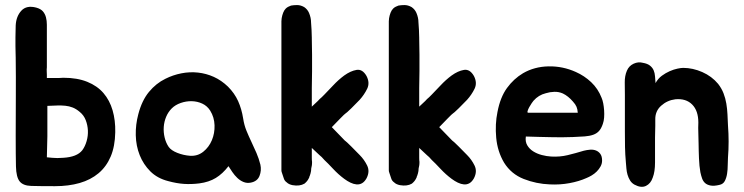

<svg xmlns="http://www.w3.org/2000/svg" viewBox="-20 -732 2937 758"><path d="M42 -632Q44 -668 64.5 -690Q85 -712 123 -702Q141 -697 149.5 -687Q158 -677 161.5 -663.5Q165 -650 165 -634.5Q165 -619 165 -604V-466Q164 -458 164.5 -450.5Q165 -443 165 -437V-424H190Q201 -424 211.5 -424Q222 -424 230 -425Q285 -425 324.5 -409Q364 -393 388.5 -364.5Q413 -336 424.5 -296.5Q436 -257 435 -210Q434 -154 417 -114Q400 -74 369 -48Q338 -22 294.5 -9.5Q251 3 197 3Q135 3 103 2Q71 1 57.5 -16Q44 -33 43 -75Q42 -117 42 -198Q42 -276 42.5 -352Q43 -428 42 -505Q42 -515 41.5 -526Q41 -537 41 -551Q41 -565 41 -584.5Q41 -604 42 -632ZM229 -109Q284 -112 305 -139Q316 -154 322 -175Q328 -196 327 -217Q326 -238 318.5 -257.5Q311 -277 295 -290Q281 -302 267 -307.5Q253 -313 238 -314.5Q223 -316 206 -315.5Q189 -315 167 -314V-194L165 -111Q175 -110 186 -109Q205 -107 229 -109Z M633 -421Q663 -436 696 -442.5Q729 -449 761.5 -445.5Q794 -442 824 -428.5Q854 -415 880 -390Q906 -364 920 -333Q934 -302 940 -264Q944 -238 953 -216Q962 -194 972.5 -172Q983 -150 992.5 -128Q1002 -106 1008 -82Q1013 -59 1004.5 -37.5Q996 -16 970 -11Q955 -8 941.5 -13.5Q928 -19 917 -29.5Q906 -40 897.5 -52.5Q889 -65 882 -76Q859 -46 832 -29.5Q805 -13 767 -8Q735 -4 706 -6Q677 -8 644 -17Q601 -28 573.5 -55.5Q546 -83 531.5 -119.5Q517 -156 516 -198Q515 -240 526 -281Q540 -335 568 -369Q596 -403 633 -421ZM658 -304Q644 -290 636 -271Q628 -252 626.5 -231Q625 -210 630 -189Q635 -168 646 -152Q656 -138 680 -128.5Q704 -119 730 -117Q760 -115 782.5 -133Q805 -151 816.5 -178.5Q828 -206 827 -237.5Q826 -269 810 -295Q798 -314 778.5 -323Q759 -332 737 -332.5Q715 -333 693.5 -325.5Q672 -318 658 -304Z M1290 -230Q1312 -207 1322.5 -196.5Q1333 -186 1337.5 -181Q1342 -176 1344 -175Q1346 -174 1351 -169Q1356 -164 1367 -153.5Q1378 -143 1400 -120Q1418 -102 1429.5 -78.5Q1441 -55 1427 -28Q1419 -14 1409 -8.5Q1399 -3 1387.5 -4Q1376 -5 1363.5 -11Q1351 -17 1339 -26Q1316 -43 1295 -65.5Q1274 -88 1261 -100Q1252 -109 1250 -112Q1248 -114 1246 -115.5Q1244 -117 1242 -119Q1235 -126 1227 -133Q1219 -140 1211 -148V-109Q1211 -98 1212 -93Q1212 -83 1211 -78Q1208 -67 1208 -57Q1207 -52 1206 -47.5Q1205 -43 1203 -38Q1202 -36 1201.5 -35Q1201 -34 1201 -32Q1200 -30 1199.5 -29Q1199 -28 1198 -26Q1193 -16 1182 -7Q1163 4 1135 -1Q1120 -4 1112 -12Q1103 -18 1100 -29Q1098 -34 1096.5 -39.5Q1095 -45 1093 -50Q1091 -55 1091 -59.5Q1091 -64 1091 -67V-636Q1091 -642 1091 -648Q1091 -654 1092 -660Q1093 -666 1094.5 -671.5Q1096 -677 1098 -682Q1102 -692 1108 -698Q1113 -703 1118.5 -705.5Q1124 -708 1129 -710Q1134 -711 1140.5 -711.5Q1147 -712 1153 -712Q1167 -712 1181 -704Q1194 -695 1200 -681Q1208 -662 1208 -644Q1209 -634 1210 -613.5Q1211 -593 1211 -583V-579Q1212 -546 1212 -516Q1212 -486 1212 -451Q1211 -416 1211 -384.5Q1211 -353 1211 -322V-311Q1219 -319 1227 -326Q1235 -333 1242 -341Q1246 -344 1250 -348L1261 -359Q1274 -372 1295 -394.5Q1316 -417 1339 -434Q1364 -452 1387.5 -456Q1411 -460 1427 -432Q1441 -405 1429.5 -381.5Q1418 -358 1400 -338Q1378 -315 1367 -304.5Q1356 -294 1351 -289.5Q1346 -285 1344 -284Q1342 -283 1337.5 -278.5Q1333 -274 1322.5 -263.5Q1312 -253 1290 -230Z M1714 -230Q1736 -207 1746.5 -196.5Q1757 -186 1761.5 -181Q1766 -176 1768 -175Q1770 -174 1775 -169Q1780 -164 1791 -153.5Q1802 -143 1824 -120Q1842 -102 1853.5 -78.5Q1865 -55 1851 -28Q1843 -14 1833 -8.5Q1823 -3 1811.5 -4Q1800 -5 1787.5 -11Q1775 -17 1763 -26Q1740 -43 1719 -65.5Q1698 -88 1685 -100Q1676 -109 1674 -112Q1672 -114 1670 -115.5Q1668 -117 1666 -119Q1659 -126 1651 -133Q1643 -140 1635 -148V-109Q1635 -98 1636 -93Q1636 -83 1635 -78Q1632 -67 1632 -57Q1631 -52 1630 -47.5Q1629 -43 1627 -38Q1626 -36 1625.5 -35Q1625 -34 1625 -32Q1624 -30 1623.5 -29Q1623 -28 1622 -26Q1617 -16 1606 -7Q1587 4 1559 -1Q1544 -4 1536 -12Q1527 -18 1524 -29Q1522 -34 1520.5 -39.5Q1519 -45 1517 -50Q1515 -55 1515 -59.5Q1515 -64 1515 -67V-636Q1515 -642 1515 -648Q1515 -654 1516 -660Q1517 -666 1518.5 -671.5Q1520 -677 1522 -682Q1526 -692 1532 -698Q1537 -703 1542.5 -705.5Q1548 -708 1553 -710Q1558 -711 1564.5 -711.5Q1571 -712 1577 -712Q1591 -712 1605 -704Q1618 -695 1624 -681Q1632 -662 1632 -644Q1633 -634 1634 -613.5Q1635 -593 1635 -583V-579Q1636 -546 1636 -516Q1636 -486 1636 -451Q1635 -416 1635 -384.5Q1635 -353 1635 -322V-311Q1643 -319 1651 -326Q1659 -333 1666 -341Q1670 -344 1674 -348L1685 -359Q1698 -372 1719 -394.5Q1740 -417 1763 -434Q1788 -452 1811.5 -456Q1835 -460 1851 -432Q1865 -405 1853.5 -381.5Q1842 -358 1824 -338Q1802 -315 1791 -304.5Q1780 -294 1775 -289.5Q1770 -285 1768 -284Q1766 -283 1761.5 -278.5Q1757 -274 1746.5 -263.5Q1736 -253 1714 -230Z M2285 -137Q2297 -140 2309.5 -141Q2322 -142 2332.5 -138Q2343 -134 2350 -124.5Q2357 -115 2357 -98Q2357 -86 2351 -75Q2345 -64 2336 -55Q2327 -46 2316 -39.5Q2305 -33 2295 -29Q2266 -16 2228.5 -9Q2191 -2 2151 -4Q2097 -6 2047.5 -25.5Q1998 -45 1970 -90Q1944 -134 1939 -188Q1934 -242 1944 -290Q1955 -348 1981.5 -384.5Q2008 -421 2045 -443Q2090 -469 2146 -470Q2202 -471 2253 -448Q2287 -433 2314 -407.5Q2341 -382 2355 -346Q2359 -337 2361.5 -324Q2364 -311 2365 -296.5Q2366 -282 2365 -268Q2364 -254 2360 -243Q2354 -225 2345 -215Q2336 -205 2322 -200Q2308 -195 2288.5 -193.5Q2269 -192 2242 -191Q2218 -190 2197 -190Q2176 -190 2154 -190.5Q2132 -191 2108.5 -191.5Q2085 -192 2056 -193Q2053 -173 2061.5 -158.5Q2070 -144 2085 -134.5Q2100 -125 2119 -120Q2138 -115 2156 -114Q2190 -112 2221 -119.5Q2252 -127 2285 -137ZM2242 -331Q2223 -353 2202 -363Q2186 -370 2168.5 -369.5Q2151 -369 2135 -364Q2106 -357 2086 -334Q2084 -332 2079 -324.5Q2074 -317 2069.5 -309Q2065 -301 2063 -294Q2061 -287 2065 -287H2261Q2260 -301 2256 -310.5Q2252 -320 2242 -331Z M2447 -357Q2447 -380 2446.5 -406Q2446 -432 2455 -453Q2463 -472 2481.5 -480.5Q2500 -489 2518 -484Q2536 -481 2546 -473Q2556 -465 2560.5 -454.5Q2565 -444 2566 -430.5Q2567 -417 2568 -404Q2578 -422 2593 -433Q2608 -444 2624 -451Q2640 -458 2654.5 -461Q2669 -464 2677 -464Q2715 -464 2752.5 -447.5Q2790 -431 2815 -401Q2829 -383 2836.5 -363.5Q2844 -344 2847.5 -323Q2851 -302 2852 -280.5Q2853 -259 2854 -237Q2859 -173 2854 -110Q2853 -97 2853 -80Q2853 -63 2850.5 -46.5Q2848 -30 2841.5 -17.5Q2835 -5 2820 -2Q2799 3 2785.5 0.5Q2772 -2 2764 -9Q2756 -16 2752 -27Q2748 -38 2745 -52Q2743 -63 2741.5 -77.5Q2740 -92 2739.5 -107Q2739 -122 2738.5 -136.5Q2738 -151 2738 -163Q2738 -182 2737 -205Q2736 -228 2737 -248Q2737 -295 2712.5 -319.5Q2688 -344 2646 -340Q2614 -336 2590 -314.5Q2566 -293 2567 -259Q2567 -246 2567 -235Q2567 -224 2566.5 -213Q2566 -202 2566 -189Q2566 -176 2566 -160Q2566 -127 2566 -90.5Q2566 -54 2557 -31Q2549 -7 2530 2Q2511 11 2485 -3Q2474 -9 2467.5 -19.5Q2461 -30 2457.5 -42Q2454 -54 2453 -66.5Q2452 -79 2451 -90Q2448 -123 2447.5 -151.5Q2447 -180 2447 -213Z"/></svg>

Font: Jua
Style: Regular
Weight: 400
Version: Version 1.001